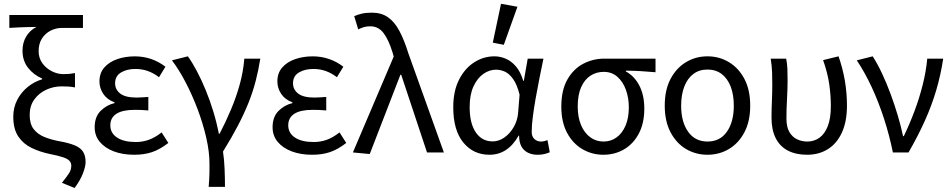

<svg xmlns="http://www.w3.org/2000/svg" viewBox="-20 -790 4928 995"><path d="M366.6 184.2 300.9 157.4Q327.2 124.7 338.3 106.9Q349.4 89.1 349.4 68.8Q349.4 54 340.1 43.6Q330.9 33.2 306.6 24.9Q282.4 16.6 237.9 8Q186.9 -2.7 143.8 -23.4Q100.7 -44.1 74.8 -82.7Q48.8 -121.4 48.8 -185.3Q48.8 -233.2 69.4 -272.6Q89.9 -312.1 124 -339.6Q158.1 -367.2 198.5 -379V-383Q154.3 -401.9 125.5 -438.6Q96.6 -475.3 96.6 -527.4Q96.6 -568.9 115.8 -600.9Q134.9 -632.8 168.7 -650.4Q142.6 -650 121.9 -649.6Q101.2 -649.3 80 -648.2Q58.9 -647.2 28.4 -645.4V-712.4H409.9V-645.4H302.1Q270.2 -645.4 242.3 -631.2Q214.3 -616.9 197.2 -590.1Q180.2 -563.4 180.2 -525.2Q180.2 -489 199.6 -462.3Q219.1 -435.5 248.7 -420.7Q278.2 -405.9 307.7 -405.9Q326.4 -405.9 338.3 -406.9Q350.2 -408 368.6 -411.4V-336.9Q349.7 -340.6 333.9 -341.5Q318.1 -342.4 299 -342.4Q257.7 -342.4 219.8 -325.1Q182 -307.8 157.9 -274.6Q133.8 -241.5 133.8 -194.1Q133.8 -147.6 154.5 -120.9Q175.2 -94.2 210.3 -80Q245.5 -65.7 289.8 -57.7Q337.8 -49 367.4 -36.7Q397 -24.5 410.3 -3.8Q423.6 16.9 423.6 49.9Q423.6 71.9 410.3 107.3Q397.1 142.7 366.6 184.2Z M675.5 12Q615.4 12 569.2 -5.7Q523 -23.4 496.8 -55.2Q470.6 -87 470.6 -130.5Q470.6 -184.5 501.3 -215.1Q532 -245.7 573.4 -255.7V-259.7Q534.6 -274.1 515 -303.8Q495.4 -333.5 495.4 -368Q495.4 -411.7 520.8 -440.5Q546.2 -469.4 588 -483.7Q629.7 -498 679 -498Q723.7 -498 764.1 -483.9Q804.5 -469.8 837.3 -444.2L804.1 -389.9Q775.6 -411.5 745.9 -422Q716.3 -432.6 681.9 -432.6Q637.3 -432.6 606.9 -414.2Q576.5 -395.8 576.5 -358.6Q576.5 -325.8 603.2 -305.1Q630 -284.4 687.4 -284.4Q702 -284.4 716.2 -285.5Q730.3 -286.6 748.7 -287.6V-217.6Q728.9 -219.6 712.1 -220.2Q695.3 -220.8 678.3 -220.8Q615.1 -220.8 583.4 -200.4Q551.7 -180 551.7 -140.7Q551.7 -100.3 586.7 -77.2Q621.6 -54 683.8 -54Q719 -54 750.9 -65.4Q782.9 -76.7 817.6 -103.8L852.4 -49.2Q808.3 -15.2 767.7 -1.6Q727 12 675.5 12Z M1061.4 178.5Q1063.2 156.6 1064.2 139.4Q1065.3 122.2 1065.5 103.5Q1065.6 84.9 1065.6 58Q1065.6 -2.3 1049.2 -74.7Q1032.8 -147.2 1005 -221.5Q977.1 -295.9 942.4 -362.4Q907.7 -429 871.1 -477.3L953.6 -498.1Q976.4 -466.6 1000.1 -421.7Q1023.9 -376.9 1045.9 -323.4Q1067.9 -269.8 1085.6 -211.7Q1103.3 -153.6 1114.1 -96.9H1118.1Q1150 -158.2 1176.9 -222.1Q1203.9 -285.9 1222.3 -352.1Q1240.6 -418.4 1246.2 -486.1H1329Q1319.2 -424.6 1304.6 -368.8Q1290.1 -313 1267.7 -257Q1245.3 -201.1 1213.3 -139.6Q1181.3 -78.1 1135.7 -4.6Q1142.2 38.3 1144 87.4Q1145.9 136.5 1145.9 178.5Z M1597.5 12Q1537.4 12 1491.2 -5.7Q1445 -23.4 1418.8 -55.2Q1392.6 -87 1392.6 -130.5Q1392.6 -184.5 1423.3 -215.1Q1454 -245.7 1495.4 -255.7V-259.7Q1456.6 -274.1 1437 -303.8Q1417.4 -333.5 1417.4 -368Q1417.4 -411.7 1442.8 -440.5Q1468.2 -469.4 1510 -483.7Q1551.7 -498 1601 -498Q1645.7 -498 1686.1 -483.9Q1726.5 -469.8 1759.3 -444.2L1726.1 -389.9Q1697.6 -411.5 1667.9 -422Q1638.3 -432.6 1603.9 -432.6Q1559.3 -432.6 1528.9 -414.2Q1498.5 -395.8 1498.5 -358.6Q1498.5 -325.8 1525.2 -305.1Q1552 -284.4 1609.4 -284.4Q1624 -284.4 1638.2 -285.5Q1652.3 -286.6 1670.7 -287.6V-217.6Q1650.9 -219.6 1634.1 -220.2Q1617.3 -220.8 1600.3 -220.8Q1537.1 -220.8 1505.4 -200.4Q1473.7 -180 1473.7 -140.7Q1473.7 -100.3 1508.7 -77.2Q1543.6 -54 1605.8 -54Q1641 -54 1672.9 -65.4Q1704.9 -76.7 1739.6 -103.8L1774.4 -49.2Q1730.3 -15.2 1689.7 -1.6Q1649 12 1597.5 12Z M1896.2 8.2 1808.8 0 2020.3 -496.7 2014.5 -517.6Q1994 -584.4 1967.3 -619.1Q1940.6 -653.7 1899.1 -653.7Q1878.9 -653.7 1864.5 -649.1Q1850 -644.5 1836.5 -637.7L1815.6 -706.2Q1833.1 -714.1 1854.5 -719.2Q1875.8 -724.4 1907.7 -724.4Q1956.1 -724.4 1990.1 -700.9Q2024.2 -677.4 2049.4 -630.4Q2074.6 -583.5 2096.2 -513.9L2280.3 0H2192.9L2059.1 -402.8H2055.1Z M2516.5 12Q2433 12 2380.9 -51.5Q2328.9 -115.1 2328.9 -234.2Q2328.9 -318.1 2358.8 -376.9Q2388.7 -435.7 2437.3 -466.9Q2486 -498.1 2542.1 -498.1Q2572.2 -498.1 2601.4 -485.6Q2630.6 -473.1 2654.3 -445.1Q2677.9 -417.1 2691.8 -370.9H2694.5L2714.8 -486.1H2796.3Q2786.3 -438.1 2775.8 -385.6Q2765.2 -333.1 2756.2 -281.8Q2747.1 -230.4 2741.3 -185.4Q2735.4 -140.4 2735.4 -106.8Q2735.4 -82.4 2749.5 -69.5Q2763.6 -56.5 2783.4 -56.5Q2791.6 -56.5 2800.6 -58.6Q2809.5 -60.7 2817.3 -63.7L2829.1 -0.9Q2819.1 3.5 2803.3 7.8Q2787.6 12 2765.9 12Q2722.9 12 2696.7 -12.1Q2670.5 -36.2 2670.2 -86.8H2667.4Q2611.6 12 2516.5 12ZM2533.2 -57.2Q2565.1 -57.2 2594.2 -77.7Q2623.4 -98.3 2642.9 -132.7Q2662.4 -167.1 2665.3 -207.9L2672.6 -299.5Q2659.2 -352.3 2639.2 -380.3Q2619.2 -408.4 2596.6 -418.6Q2573.9 -428.9 2551.1 -428.9Q2516 -428.9 2484.8 -407Q2453.6 -385 2433.7 -342.1Q2413.9 -299.2 2413.9 -234.9Q2413.9 -150.9 2445.7 -104Q2477.5 -57.2 2533.2 -57.2ZM2590.9 -557.8 2533.8 -568.9 2576.4 -770.4 2661.5 -755Z M3106.9 12Q3048.1 12 2998.5 -16.9Q2948.8 -45.7 2918.9 -101.5Q2888.9 -157.2 2888.9 -237.7Q2888.9 -323 2920.5 -378.2Q2952.1 -433.3 3002.7 -459.7Q3053.4 -486.1 3111.1 -486.1H3377.1V-415.6Q3335.8 -419.4 3299.9 -421.4Q3263.9 -423.5 3223.4 -423.8V-419.8Q3268.5 -395.1 3293.8 -345.5Q3319 -295.8 3319 -227.4Q3319 -151.7 3290.8 -98.2Q3262.6 -44.6 3214.5 -16.3Q3166.4 12 3106.9 12ZM3107.6 -56.5Q3146.1 -56.5 3175.6 -78.1Q3205.1 -99.8 3222 -139.6Q3238.8 -179.4 3238.8 -234Q3238.8 -282.6 3223.6 -324.6Q3208.3 -366.6 3179.4 -392.1Q3150.5 -417.6 3108.9 -417.6Q3070.5 -417.6 3040 -397.9Q3009.5 -378.2 2991.7 -338.3Q2973.9 -298.4 2973.9 -237.7Q2973.9 -182 2991.4 -141.3Q3008.9 -100.5 3039 -78.5Q3069.2 -56.5 3107.6 -56.5Z M3646.4 12Q3585.5 12 3535.3 -17.7Q3485.2 -47.5 3455 -104.4Q3424.9 -161.3 3424.9 -242.4Q3424.9 -324.2 3455 -381.1Q3485.2 -438 3535.3 -468Q3585.5 -498.1 3646.4 -498.1Q3707.2 -498.1 3757.4 -468Q3807.6 -438 3837.7 -381.1Q3867.8 -324.2 3867.8 -242.4Q3867.8 -161.3 3837.7 -104.4Q3807.6 -47.5 3757.4 -17.7Q3707.2 12 3646.4 12ZM3646.4 -56.5Q3711.3 -56.5 3747 -107.4Q3782.8 -158.2 3782.8 -242.4Q3782.8 -298.7 3766.7 -341Q3750.5 -383.2 3720 -406.4Q3689.4 -429.6 3646.4 -429.6Q3603.3 -429.6 3572.8 -406.4Q3542.2 -383.2 3526.1 -341Q3509.9 -298.7 3509.9 -242.4Q3509.9 -158.2 3546 -107.4Q3582.1 -56.5 3646.4 -56.5Z M4162.8 12Q4105 12 4063.4 -9.4Q4021.9 -30.8 4000 -73.9Q3978.2 -116.9 3978.2 -180.5Q3978.2 -223.6 3980.2 -266.5Q3982.2 -309.5 3982.2 -352.6Q3982.2 -382 3981.2 -414.9Q3980.1 -447.9 3974 -486.1H4054.1Q4059.4 -461.1 4060.5 -433Q4061.5 -404.9 4061.5 -372.7Q4061.5 -331.8 4058.5 -276.4Q4055.5 -220.9 4055.5 -175.6Q4055.5 -132.2 4070.6 -106.1Q4085.7 -80.1 4110.4 -68.3Q4135.1 -56.5 4164.1 -56.5Q4199.1 -56.5 4226.6 -76.2Q4254 -95.9 4269.9 -136.5Q4285.7 -177.2 4285.7 -240.3Q4285.7 -296 4277.3 -354.1Q4268.9 -412.2 4245.6 -478.5L4325.6 -498.1Q4347.6 -435 4358.4 -371.4Q4369.2 -307.8 4369.2 -243Q4369.2 -160.5 4343.2 -103.5Q4317.2 -46.5 4270.6 -17.3Q4223.9 12 4162.8 12Z M4607.2 0Q4589.1 -89.2 4561.1 -175.4Q4533.1 -261.6 4497.4 -338.5Q4461.6 -415.4 4420.1 -477.3L4502.6 -498.1Q4527.5 -459.5 4551.3 -408.6Q4575.2 -357.7 4595.9 -301.5Q4616.6 -245.4 4633.1 -189.6Q4649.5 -133.9 4659.9 -84.6H4663.9Q4693.9 -146.8 4719.3 -214.7Q4744.8 -282.6 4762 -351.7Q4779.3 -420.7 4785.2 -486.1H4868Q4855.1 -401.5 4831.9 -322.7Q4808.7 -243.9 4773.2 -164.8Q4737.7 -85.8 4688.3 0Z"/></svg>

Font: Source Sans 3 Variable
Style: Regular
Weight: 200
Designer: Paul D. Hunt
Foundry: Adobe Systems Incorporated
Version: Version 3.026